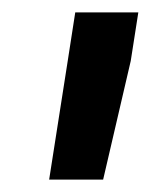

<svg xmlns="http://www.w3.org/2000/svg" viewBox="-20 -770 243 309"><path d="M202.6 -750 190.4 -671.9 146 -481H59.1L88.9 -671.4L101.1 -750Z"/></svg>

Font: Roboto Condensed
Style: Bold Italic
Weight: 700
Italic angle: -12°
Designer: Christian Robertson
Foundry: Google
Version: Version 3.0